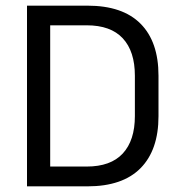

<svg xmlns="http://www.w3.org/2000/svg" viewBox="-20 -659 632 679"><path d="M131.5 0V-70H286.5Q371.5 -70 414.2 -116.2Q457 -162.5 457 -248.5V-391Q457 -477.5 414.2 -523.5Q371.5 -569.5 286.5 -569.5H131V-639H289.5Q413.5 -639 477 -575.2Q540.5 -511.5 540.5 -391.5V-248Q540.5 -128.5 477 -64.2Q413.5 0 289.5 0ZM75.5 0V-639H157.5V0Z"/></svg>

Font: Anek Latin
Style: Regular
Weight: 400
Designer: Yesha Goshar
Foundry: Ek Type
Version: Version 1.003